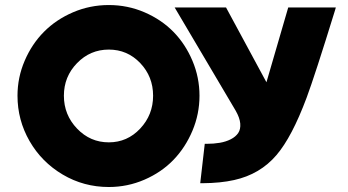

<svg xmlns="http://www.w3.org/2000/svg" viewBox="-20 -731 1387 766"><path d="M49.8 -349.1Q49.8 -421.9 78.4 -488.5Q106.9 -555.2 155.3 -604Q203.6 -652.8 271.2 -681.9Q338.9 -710.9 414.1 -710.9Q489.3 -710.9 556.6 -681.9Q624 -652.8 671.9 -604Q719.7 -555.2 747.8 -488.5Q775.9 -421.9 775.9 -349.1Q775.9 -276.4 747.8 -209.5Q719.7 -142.6 671.9 -93Q624 -43.5 556.4 -14.2Q488.8 15.1 414.1 15.1Q314 15.1 230 -34.7Q146 -84.5 97.9 -168.2Q49.8 -252 49.8 -349.1ZM414.1 -163.1Q487.8 -163.1 539.3 -218Q590.8 -272.9 590.8 -349.1Q590.8 -425.3 539.6 -479.2Q488.3 -533.2 414.1 -533.2Q339.8 -533.2 287.4 -479.2Q234.9 -425.3 234.9 -349.1Q234.9 -272.9 287.4 -218Q339.8 -163.1 414.1 -163.1ZM676.8 -701.2H881.8L1043 -402.8L1129.9 -701.2H1319.8L1316.9 -690.9Q1235.8 -428.2 1203.1 -340.8Q1144.5 -184.1 1083 -112.3Q1017.6 -35.6 914.1 -12.7Q859.9 -0.5 787.1 0H778.8L796.9 -157.2H804.2Q833 -157.2 857.2 -161.4Q881.3 -165.5 900.9 -175.5Q920.4 -185.5 930.4 -200.4Q940.4 -215.3 938.5 -238.3Q936.5 -261.2 919.9 -290Z"/></svg>

Font: Hussar Preview
Style: Bold
Weight: 700
Foundry: Cannot Into Space Fonts, PlusOne Fonts
Version: Version 2.29RC2 "Millennial"